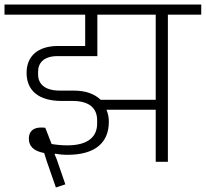

<svg xmlns="http://www.w3.org/2000/svg" viewBox="-40 -718 913 852"><path d="M208 114 250 100 211 -13 202 -34 204 -36C222 -33 240 -31 259 -31C384 -31 443 -86 443 -178C443 -198 439 -215 433 -229L434 -231H651V0H705V-653H853V-698H-20V-653H338V-514H218C126 -514 78 -467 78 -395C78 -318 129 -270 234 -270H283C358 -270 391 -236 391 -185V-169C391 -111 350 -73 259 -73C236 -73 212 -75 189 -79L161 -151C155 -152 149 -152 141 -152C107 -152 88 -134 88 -103C88 -70 108 -48 156 -39L167 -4ZM392 -653H651V-275H407C380 -301 341 -316 286 -316H225C158 -316 129 -346 129 -388V-400C129 -440 156 -469 215 -469H392Z"/></svg>

Font: IBM Plex Devanagari Light
Style: Regular
Weight: 300
Designer: Mike Abbink, Paul van der Laan, Pieter van Rosmalen, Erin McLaughlin
Foundry: Bold Monday
Version: Version 1.0